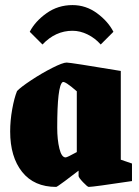

<svg xmlns="http://www.w3.org/2000/svg" viewBox="-20 -722 547 755"><path d="M20 -205Q20 -248 28 -292.5Q36 -337 47 -364Q61 -379 102.5 -406.5Q144 -434 185.5 -455Q227 -476 242 -476Q257 -476 455 -443V-94L499 -79V-10Q346 13 329 13Q324 13 306.5 -5.5Q289 -24 289 -30V-51Q266 -33 235 -10Q204 13 201 13Q114 13 67 -46Q20 -105 20 -205ZM282 -124V-363Q234 -405 226 -399Q205 -384 205 -220Q205 -173 213.5 -138Q222 -103 238 -103Q244 -103 282 -124ZM97 -597Q118 -638 163 -670Q208 -702 265 -702Q318 -702 361.5 -670Q405 -638 426 -597L376 -547Q354 -572 324.5 -586.5Q295 -601 265 -601Q198 -601 147 -547Z"/></svg>

Font: Grenze Black
Style: Regular
Weight: 900
Designer: Renata Polastri
Foundry: Omnibus-Type
Version: Version 1.002; ttfautohint (v1.8)